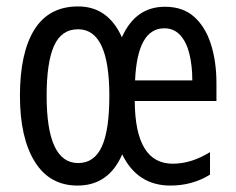

<svg xmlns="http://www.w3.org/2000/svg" viewBox="-20 -567 735 597"><path d="M493 -546Q549 -546 584 -514.5Q619 -483 636 -429Q653 -375 653 -309V-253H399Q400 -58 517 -58Q575 -58 633 -94V-24Q578 10 510 10Q407 10 360 -87Q318 10 221 10Q134 10 88 -64.5Q42 -139 42 -269Q42 -403 87 -475Q132 -547 223 -547Q316 -547 359 -451Q401 -546 493 -546ZM491 -479Q407 -479 400 -317H578Q578 -362 569 -399Q560 -436 540.5 -457.5Q521 -479 491 -479ZM223 -476Q171 -476 148 -424.5Q125 -373 125 -269Q125 -60 223 -60Q273 -60 296.5 -111Q320 -162 320 -269Q320 -476 223 -476Z"/></svg>

Font: Noto Sans Malayalam ExtraCondensed
Style: Regular
Weight: 400
Width: 2
Designer: Jelle Bosma - Monotype Design Team
Foundry: Monotype Imaging Inc.
Version: Version 2.104; ttfautohint (v1.8.4.7-5d5b)